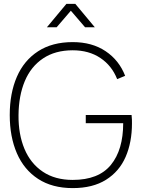

<svg xmlns="http://www.w3.org/2000/svg" viewBox="-20 -950 727 985"><path d="M220.5 -810 320.5 -930H366.5L466.5 -810H416.5L343.5 -895L270.5 -810ZM353 15Q248 15 175.5 -32.2Q103 -79.5 66.5 -164Q30 -248.5 30 -360Q30 -471.5 66.5 -555.8Q103 -640 175.5 -687Q248 -734 353 -734Q452.5 -734 522 -687.2Q591.5 -640.5 622 -561L581 -544Q554 -613 495 -652.5Q436 -692 353 -692Q263 -692 200.8 -650.2Q138.5 -608.5 107.2 -533.8Q76 -459 75 -360Q74 -261.5 105.5 -186.2Q137 -111 199.8 -69Q262.5 -27 353 -27Q486 -27 549 -104.2Q612 -181.5 612 -318H420V-360H655Q656.5 -347.5 656.8 -336.2Q657 -325 657 -317Q657 -220 624.5 -145.2Q592 -70.5 524 -27.8Q456 15 353 15Z"/></svg>

Font: Manrope
Style: Regular
Weight: 400
Designer: Mikhail Sharanda
Foundry: Mikhail Sharanda
Version: Version 4.503